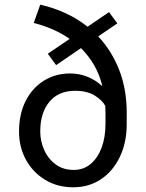

<svg xmlns="http://www.w3.org/2000/svg" viewBox="-20 -792 626 822"><path d="M124.5 -693.8 152.3 -772Q269 -745.6 355 -677.7L446.8 -740.2L482.4 -691.9L400.4 -636.2Q458 -575.2 490.2 -492.7Q522.5 -410.2 522.5 -309.1V-261.2Q522.5 -181.2 492.9 -119.9Q463.4 -58.6 411.9 -24.4Q360.4 9.8 293.9 9.8Q225.6 9.8 173.1 -22.2Q120.6 -54.2 91.1 -108.2Q61.5 -162.1 61.5 -228.5Q61.5 -303.7 89.8 -359.6Q118.2 -415.5 167.7 -446.5Q217.3 -477.5 280.3 -477.5Q321.3 -477.5 356.9 -462.4Q392.6 -447.3 418.5 -422.4Q406.2 -473.1 382.6 -513.7Q358.9 -554.2 326.7 -585.9L220.2 -513.2L184.6 -562L278.3 -625.5Q244.1 -649.4 205.1 -666.3Q166 -683.1 124.5 -693.8ZM152.3 -228.5Q152.3 -188.5 168.9 -150.6Q185.5 -112.8 217.8 -88.6Q250 -64.5 295.9 -64.5Q337.9 -64.5 368.4 -90.3Q398.9 -116.2 415.3 -160.6Q431.6 -205.1 431.6 -261.2V-310.1Q431.6 -324.7 430.7 -338.9Q417 -363.8 384.8 -383.5Q352.5 -403.3 301.8 -403.3Q230.5 -403.3 191.4 -356.2Q152.3 -309.1 152.3 -228.5Z"/></svg>

Font: Vazirmatn RD FD
Style: Regular
Weight: 400
Designer: Saber Rastikerdar
Foundry: Saber Rastikerdar
Version: Version 33.003